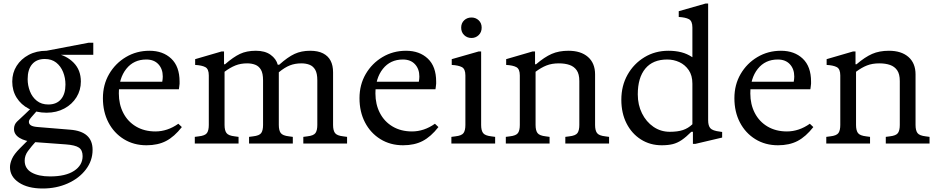

<svg xmlns="http://www.w3.org/2000/svg" viewBox="-20 -820 5355 1097"><path d="M224 257Q139 257 88 223Q37 189 37 135Q37 114 48.5 87.5Q60 61 94 27L149 -28L194 -22Q157 19 139 44Q121 69 121 98Q121 143 160.5 165.5Q200 188 266 188Q355 188 403.5 156Q452 124 452 72Q452 38 431 23.5Q410 9 356 5L178 -8Q122 -13 91 -32.5Q60 -52 60 -83Q60 -109 78 -126Q96 -143 124 -169L155 -199H202L172 -165Q155 -146 150 -138.5Q145 -131 145 -124Q145 -111 157 -103.5Q169 -96 198 -94L381 -79Q509 -69 509 36Q509 98 470.5 148.5Q432 199 367 228Q302 257 224 257ZM246 -176Q188 -176 144 -199Q100 -222 75 -262Q50 -302 50 -354Q50 -404 75 -443.5Q100 -483 144 -506.5Q188 -530 246 -530L296 -515Q359 -504 400.5 -462Q442 -420 442 -354Q442 -305 417 -264.5Q392 -224 347.5 -200Q303 -176 246 -176ZM256 -223Q303 -223 328.5 -253Q354 -283 354 -337Q354 -375 340.5 -408.5Q327 -442 301 -462.5Q275 -483 236 -483Q189 -483 163.5 -453Q138 -423 138 -368Q138 -332 151 -298.5Q164 -265 190.5 -244Q217 -223 256 -223ZM246 -507V-530L487 -576H513V-507Z M817 10Q744 10 687.5 -25Q631 -60 599.5 -120.5Q568 -181 568 -259Q568 -336 603.5 -397Q639 -458 699.5 -494Q760 -530 834 -530Q911 -530 958.5 -485Q1006 -440 1006 -354Q1006 -348 1006 -341.5Q1006 -335 1004 -324L1002 -310H645V-353H907Q910 -369 910 -383Q910 -426 885 -453Q860 -480 816 -480Q744 -480 701.5 -426.5Q659 -373 659 -286Q659 -224 684.5 -174.5Q710 -125 757.5 -97Q805 -69 868 -69Q902 -69 935 -80Q968 -91 999 -113L1019 -94Q976 -39 929 -14.5Q882 10 817 10Z M1093 0V-38L1116 -41Q1152 -45 1162.5 -60Q1173 -75 1173 -106V-389Q1173 -426 1153 -436.5Q1133 -447 1095 -449V-482L1246 -526H1260V-453H1266Q1313 -494 1351 -512Q1389 -530 1442 -530Q1494 -530 1526 -507Q1558 -484 1567 -450H1575Q1624 -494 1663 -512Q1702 -530 1752 -530Q1797 -530 1826 -515Q1855 -500 1869 -473Q1883 -446 1883 -407V-106Q1883 -75 1894 -60Q1905 -45 1941 -41L1963 -38V0H1713V-38L1736 -41Q1772 -45 1782.5 -60Q1793 -75 1793 -106V-361Q1793 -401 1781 -421.5Q1769 -442 1748.5 -450Q1728 -458 1702 -458Q1666 -458 1636.5 -446.5Q1607 -435 1573 -407V-106Q1573 -75 1584 -60Q1595 -45 1631 -41L1653 -38V0H1403V-38L1426 -41Q1462 -45 1472.5 -60Q1483 -75 1483 -106V-361Q1483 -401 1471 -421.5Q1459 -442 1438.5 -450Q1418 -458 1392 -458Q1355 -458 1325 -446Q1295 -434 1263 -410V-106Q1263 -75 1274 -60Q1285 -45 1321 -41L1343 -38V0Z M2283 10Q2210 10 2153.5 -25Q2097 -60 2065.5 -120.5Q2034 -181 2034 -259Q2034 -336 2069.5 -397Q2105 -458 2165.5 -494Q2226 -530 2300 -530Q2377 -530 2424.5 -485Q2472 -440 2472 -354Q2472 -348 2472 -341.5Q2472 -335 2470 -324L2468 -310H2111V-353H2373Q2376 -369 2376 -383Q2376 -426 2351 -453Q2326 -480 2282 -480Q2210 -480 2167.5 -426.5Q2125 -373 2125 -286Q2125 -224 2150.5 -174.5Q2176 -125 2223.5 -97Q2271 -69 2334 -69Q2368 -69 2401 -80Q2434 -91 2465 -113L2485 -94Q2442 -39 2395 -14.5Q2348 10 2283 10Z M2559 0V-38L2582 -41Q2618 -45 2628.5 -60Q2639 -75 2639 -106V-389Q2639 -426 2619 -436.5Q2599 -447 2561 -449V-482L2715 -526H2729V-106Q2729 -75 2740 -60Q2751 -45 2787 -41L2809 -38V0ZM2674 -603Q2649 -603 2632 -619.5Q2615 -636 2615 -662Q2615 -688 2632 -704Q2649 -720 2674 -720Q2698 -720 2715 -704Q2732 -688 2732 -662Q2732 -636 2715 -619.5Q2698 -603 2674 -603Z M2870 0V-38L2893 -41Q2929 -45 2939.5 -60Q2950 -75 2950 -106V-389Q2950 -426 2930 -436.5Q2910 -447 2872 -449V-482L3023 -526H3037V-453H3043Q3091 -494 3132 -512Q3173 -530 3228 -530Q3299 -530 3339.5 -494.5Q3380 -459 3380 -395V-106Q3380 -75 3391 -60Q3402 -45 3438 -41L3460 -38V0H3210V-38L3233 -41Q3269 -45 3279.5 -60Q3290 -75 3290 -106V-357Q3290 -397 3275 -418.5Q3260 -440 3234 -449Q3208 -458 3173 -458Q3133 -458 3102.5 -446Q3072 -434 3040 -410V-106Q3040 -75 3051 -60Q3062 -45 3098 -41L3120 -38V0Z M3761 10Q3694 10 3641.5 -23.5Q3589 -57 3559.5 -115.5Q3530 -174 3530 -250Q3530 -330 3565.5 -393Q3601 -456 3662 -493Q3723 -530 3799 -530Q3839 -530 3872.5 -521.5Q3906 -513 3936 -493V-663Q3936 -700 3916 -710.5Q3896 -721 3858 -723V-756L4012 -800H4026V-133Q4026 -102 4038.5 -87.5Q4051 -73 4093 -68L4106 -66V-34L3953 2H3939V-67H3930Q3900 -37 3875 -20Q3850 -3 3823.5 3.5Q3797 10 3761 10ZM3807 -67Q3852 -67 3882 -77Q3912 -87 3936 -110V-342Q3936 -389 3915 -419.5Q3894 -450 3861.5 -465Q3829 -480 3792 -480Q3710 -480 3667 -428Q3624 -376 3624 -281Q3624 -221 3648 -172.5Q3672 -124 3713.5 -95.5Q3755 -67 3807 -67Z M4425 10Q4352 10 4295.5 -25Q4239 -60 4207.5 -120.5Q4176 -181 4176 -259Q4176 -336 4211.5 -397Q4247 -458 4307.5 -494Q4368 -530 4442 -530Q4519 -530 4566.5 -485Q4614 -440 4614 -354Q4614 -348 4614 -341.5Q4614 -335 4612 -324L4610 -310H4253V-353H4515Q4518 -369 4518 -383Q4518 -426 4493 -453Q4468 -480 4424 -480Q4352 -480 4309.5 -426.5Q4267 -373 4267 -286Q4267 -224 4292.5 -174.5Q4318 -125 4365.5 -97Q4413 -69 4476 -69Q4510 -69 4543 -80Q4576 -91 4607 -113L4627 -94Q4584 -39 4537 -14.5Q4490 10 4425 10Z M4701 0V-38L4724 -41Q4760 -45 4770.5 -60Q4781 -75 4781 -106V-389Q4781 -426 4761 -436.5Q4741 -447 4703 -449V-482L4854 -526H4868V-453H4874Q4922 -494 4963 -512Q5004 -530 5059 -530Q5130 -530 5170.5 -494.5Q5211 -459 5211 -395V-106Q5211 -75 5222 -60Q5233 -45 5269 -41L5291 -38V0H5041V-38L5064 -41Q5100 -45 5110.5 -60Q5121 -75 5121 -106V-357Q5121 -397 5106 -418.5Q5091 -440 5065 -449Q5039 -458 5004 -458Q4964 -458 4933.5 -446Q4903 -434 4871 -410V-106Q4871 -75 4882 -60Q4893 -45 4929 -41L4951 -38V0Z"/></svg>

Font: Hedvig Letters Serif
Style: Regular
Weight: 400
Designer: Alexander Örn & Tor Weibull
Foundry: Kanon Foundry
Version: Version 1.000